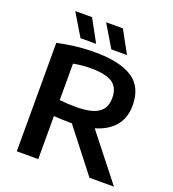

<svg xmlns="http://www.w3.org/2000/svg" viewBox="-165 -1073 1081 1199"><g transform="rotate(20 375.5 -474.0)"><path d="M84.5 0V-721Q136 -732.5 201 -740.5Q266 -748.5 331.5 -748.5Q498.5 -748.5 582.5 -693.5Q666.5 -638.5 666.5 -516.5Q666.5 -433.5 621.8 -379.8Q577 -326 492.5 -301.5L730 0H567.5L347.5 -282Q339.5 -282 331 -282Q303 -282 278.5 -283.2Q254 -284.5 227 -286V0ZM337 -386.5Q438 -386.5 484.5 -417.8Q531 -449 531 -516Q531 -586.5 485.8 -616Q440.5 -645.5 343.5 -645.5Q308.5 -645.5 280.8 -642.5Q253 -639.5 227 -634.5V-392.5Q255.5 -389.5 280.2 -388Q305 -386.5 337 -386.5ZM421.5 -800 333 -948H444.5L525.5 -800ZM216.5 -800 128 -948H239.5L320.5 -800Z"/></g></svg>

Font: Encode Sans Expanded Expanded SemiBold
Style: Regular
Weight: 600
Width: 7
Designer: Multiple Designers
Foundry: Impallari Type
Version: Version 3.000; ttfautohint (v1.8.3) -l 8 -r 50 -G 200 -x 14 